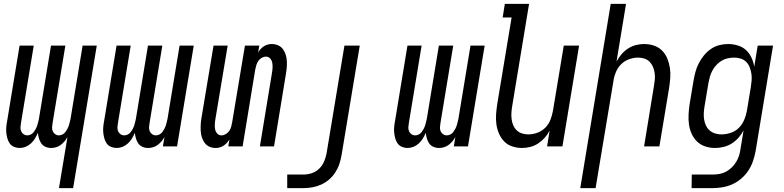

<svg xmlns="http://www.w3.org/2000/svg" viewBox="-20 -755 4040 990"><path d="M284 215 328 -49Q322 -37 313 -26.5Q304 -16 293.5 -8Q283 0 270 4Q257 8 244 8Q228 8 214.5 2Q201 -4 193 -15.5Q185 -27 181 -41Q177 -55 175 -70Q169 -55 160.5 -41Q152 -27 139.5 -15.5Q127 -4 112 2Q97 8 81 8Q66 8 52 2Q38 -4 30 -15.5Q22 -27 18 -41.5Q14 -56 12.5 -71Q11 -86 12.5 -101.5Q14 -117 17 -132L81 -520H154L88 -120Q86 -109 85.5 -98.5Q85 -88 89 -78.5Q93 -69 101.5 -63Q110 -57 121 -57Q130 -57 139 -61.5Q148 -66 154 -74Q160 -82 164.5 -90.5Q169 -99 172 -108Q175 -117 177 -126Q179 -135 181 -144L243 -520H317L251 -120Q249 -109 248.5 -98.5Q248 -88 252 -78.5Q256 -69 264.5 -63Q273 -57 283 -57Q293 -57 302 -61.5Q311 -66 317 -74Q323 -82 327.5 -90.5Q332 -99 335 -108Q338 -117 340 -126Q342 -135 344 -144L406 -520H479L357 215Z M581 8Q566 8 552 2Q538 -4 530 -15.5Q522 -27 518 -41.5Q514 -56 512.5 -71Q511 -86 512.5 -101.5Q514 -117 517 -132L581 -520H654L588 -120Q586 -109 585.5 -98.5Q585 -88 589 -78.5Q593 -69 601.5 -63Q610 -57 621 -57Q630 -57 639 -61.5Q648 -66 654 -74Q660 -82 664.5 -90.5Q669 -99 672 -108Q675 -117 677 -126Q679 -135 681 -144L743 -520H817L751 -120Q749 -109 748.5 -98.5Q748 -88 752 -78.5Q756 -69 764.5 -63Q773 -57 783 -57Q793 -57 802 -61.5Q811 -66 817 -74Q823 -82 827.5 -90.5Q832 -99 835 -108Q838 -117 840 -126Q842 -135 844 -144L906 -520H979L893 0H820L828 -49Q822 -37 813 -26.5Q804 -16 793.5 -8Q783 0 770 4Q757 8 744 8Q728 8 714.5 2Q701 -4 693 -15.5Q685 -27 681 -41Q677 -55 675 -70Q669 -55 660.5 -41Q652 -27 639.5 -15.5Q627 -4 612 2Q597 8 581 8Z M1093 8Q1075 8 1060 1.5Q1045 -5 1035.5 -18Q1026 -31 1021 -46.5Q1016 -62 1015 -79Q1014 -96 1015 -113.5Q1016 -131 1019 -148L1081 -520H1154L1090 -137Q1088 -125 1087.5 -112Q1087 -99 1089.5 -87Q1092 -75 1100.5 -66Q1109 -57 1122 -57Q1133 -57 1144 -63.5Q1155 -70 1162 -80Q1169 -90 1172 -101.5Q1175 -113 1177 -124L1243 -520H1317L1311 -484Q1316 -494 1323.5 -502Q1331 -510 1340 -516Q1349 -522 1359.5 -525Q1370 -528 1380 -528Q1398 -528 1413.5 -521.5Q1429 -515 1438.5 -502Q1448 -489 1453 -473.5Q1458 -458 1459 -441Q1460 -424 1458.5 -406.5Q1457 -389 1454 -372L1393 0H1320L1383 -383Q1385 -395 1385.5 -408Q1386 -421 1383.5 -433Q1381 -445 1372.5 -454Q1364 -463 1351 -463Q1340 -463 1329 -456.5Q1318 -450 1311.5 -440Q1305 -430 1301.5 -418.5Q1298 -407 1296 -396L1231 0H1157L1163 -36Q1157 -26 1149.5 -18Q1142 -10 1133 -4Q1124 2 1113.5 5Q1103 8 1093 8Z M1461 215V145H1545Q1566 145 1587.5 138Q1609 131 1626 114.5Q1643 98 1651.5 77Q1660 56 1664 35L1756 -520H1835L1741 46Q1737 69 1729.5 91.5Q1722 114 1708.5 134.5Q1695 155 1676.5 171Q1658 187 1635.5 197Q1613 207 1590 211Q1567 215 1544 215Z M2081 8Q2066 8 2052 2Q2038 -4 2030 -15.5Q2022 -27 2018 -41.5Q2014 -56 2012.5 -71Q2011 -86 2012.5 -101.5Q2014 -117 2017 -132L2081 -520H2154L2088 -120Q2086 -109 2085.5 -98.5Q2085 -88 2089 -78.5Q2093 -69 2101.5 -63Q2110 -57 2121 -57Q2130 -57 2139 -61.5Q2148 -66 2154 -74Q2160 -82 2164.5 -90.5Q2169 -99 2172 -108Q2175 -117 2177 -126Q2179 -135 2181 -144L2243 -520H2317L2251 -120Q2249 -109 2248.5 -98.5Q2248 -88 2252 -78.5Q2256 -69 2264.5 -63Q2273 -57 2283 -57Q2293 -57 2302 -61.5Q2311 -66 2317 -74Q2323 -82 2327.5 -90.5Q2332 -99 2335 -108Q2338 -117 2340 -126Q2342 -135 2344 -144L2406 -520H2479L2393 0H2320L2328 -49Q2322 -37 2313 -26.5Q2304 -16 2293.5 -8Q2283 0 2270 4Q2257 8 2244 8Q2228 8 2214.5 2Q2201 -4 2193 -15.5Q2185 -27 2181 -41Q2177 -55 2175 -70Q2169 -55 2160.5 -41Q2152 -27 2139.5 -15.5Q2127 -4 2112 2Q2097 8 2081 8Z M2672 8Q2646 8 2621.5 0Q2597 -8 2580 -25.5Q2563 -43 2553 -66Q2543 -89 2539.5 -114.5Q2536 -140 2538 -166.5Q2540 -193 2544 -219L2618 -665H2572L2583 -735H2708L2621 -208Q2618 -191 2617 -174Q2616 -157 2618 -140.5Q2620 -124 2626.5 -109Q2633 -94 2644.5 -83Q2656 -72 2671.5 -67Q2687 -62 2704 -62Q2727 -62 2750.5 -70.5Q2774 -79 2791.5 -96.5Q2809 -114 2818 -137Q2827 -160 2831 -183L2887 -520H2966L2880 0H2801L2814 -82Q2804 -62 2789 -45Q2774 -28 2755 -15.5Q2736 -3 2714.5 2.5Q2693 8 2672 8Z M2972 215 3129 -735H3208L3159 -438Q3170 -458 3184.5 -475Q3199 -492 3218 -504.5Q3237 -517 3258.5 -522.5Q3280 -528 3301 -528Q3327 -528 3351.5 -520Q3376 -512 3393.5 -494.5Q3411 -477 3420.5 -454Q3430 -431 3434 -405.5Q3438 -380 3436 -353.5Q3434 -327 3430 -301L3380 0H3301L3352 -312Q3355 -329 3356.5 -346Q3358 -363 3355.5 -379.5Q3353 -396 3346.5 -411Q3340 -426 3329 -437Q3318 -448 3302.5 -453Q3287 -458 3270 -458Q3247 -458 3223.5 -449.5Q3200 -441 3182.5 -423.5Q3165 -406 3155.5 -383Q3146 -360 3143 -337L3051 215Z M3546 215 3547 145H3655Q3672 145 3689.5 142Q3707 139 3723 130.5Q3739 122 3752.5 109Q3766 96 3775.5 80.5Q3785 65 3790.5 48Q3796 31 3798 14L3814 -83Q3804 -63 3788.5 -45.5Q3773 -28 3753.5 -15.5Q3734 -3 3711.5 2.5Q3689 8 3668 8Q3641 8 3616.5 0Q3592 -8 3574.5 -25Q3557 -42 3546.5 -65Q3536 -88 3532.5 -113.5Q3529 -139 3530.5 -166Q3532 -193 3536 -219L3556 -339Q3560 -362 3566 -384.5Q3572 -407 3583 -428.5Q3594 -450 3609.5 -469Q3625 -488 3645 -502Q3665 -516 3688 -522Q3711 -528 3734 -528Q3760 -528 3784.5 -520.5Q3809 -513 3826.5 -497Q3844 -481 3854.5 -458.5Q3865 -436 3869 -411L3887 -520H3966L3876 25Q3871 51 3862.5 76Q3854 101 3839 124Q3824 147 3802.5 165.5Q3781 184 3756.5 195Q3732 206 3706 210.5Q3680 215 3654 215ZM3700 -62Q3723 -62 3747.5 -70Q3772 -78 3789.5 -95.5Q3807 -113 3817 -136.5Q3827 -160 3831 -183L3851 -303Q3854 -321 3855.5 -339Q3857 -357 3854.5 -374Q3852 -391 3846 -407Q3840 -423 3828.5 -435Q3817 -447 3800.5 -452.5Q3784 -458 3766 -458Q3750 -458 3733 -454.5Q3716 -451 3701 -442Q3686 -433 3674 -420Q3662 -407 3653.5 -391.5Q3645 -376 3640.5 -360Q3636 -344 3633 -328L3613 -208Q3610 -191 3609 -173.5Q3608 -156 3610.5 -139.5Q3613 -123 3620 -108Q3627 -93 3639 -82.5Q3651 -72 3667 -67Q3683 -62 3700 -62Z"/></svg>

Font: Iosevka Fixed
Style: Italic
Weight: 400
Italic angle: -9°
Monospace: yes
Designer: Belleve Invis
Foundry: Belleve Invis
Version: Version 33.2.4